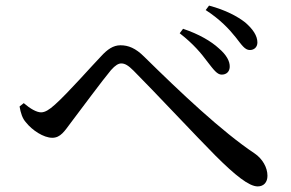

<svg xmlns="http://www.w3.org/2000/svg" viewBox="-20 -730 1040 687"><path d="M723 -508C744 -481 757 -463 773 -463C790 -463 801 -473 802 -490C803 -511 790 -534 763 -557C736 -582 692 -608 635 -627L623 -611C673 -572 700 -539 723 -508ZM823 -597C845 -569 856 -551 874 -551C890 -551 901 -562 901 -578C901 -602 885 -626 857 -650C830 -671 788 -694 728 -710L716 -694C767 -661 800 -626 823 -597ZM50 -349C54 -326 60 -306 73 -292C95 -264 136 -237 167 -237C197 -237 211 -261 235 -293C270 -339 346 -442 377 -479C393 -497 404 -503 414 -503C427 -503 439 -496 458 -477C528 -407 689 -235 751 -173C821 -103 871 -63 902 -63C924 -63 937 -78 937 -101C937 -131 919 -162 891 -181C774 -259 625 -400 496 -527C465 -558 439 -568 411 -568C385 -568 364 -553 342 -529C310 -496 224 -398 177 -356C156 -337 141 -328 127 -328C111 -328 88 -341 65 -361Z"/></svg>

Font: Noto Serif KR Medium
Style: Regular
Weight: 500
Designer: Ryoko NISHIZUKA 西塚涼子 (kana & ideographs); Frank Grießhammer (Latin, Greek & Cyrillic); Wenlong ZHANG 张文龙 (bopomofo); San
Foundry: Adobe
Version: Version 2.001;hotconv 1.1.0;makeotfexe 2.6.0